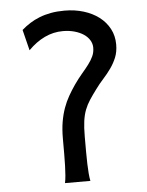

<svg xmlns="http://www.w3.org/2000/svg" viewBox="-52 -768 620 810"><g transform="rotate(-5 257.5 -362.5)"><path d="M197.8 -188Q197.8 -227.1 203.1 -258.5Q208.5 -290 218 -316.4Q227.5 -342.8 240.5 -365.5Q253.4 -388.2 268.6 -410.2Q286.1 -435.1 302.2 -453.9Q318.4 -472.7 331.1 -489.5Q343.8 -506.3 351.3 -522.7Q358.9 -539.1 358.9 -559.1Q358.9 -575.7 349.9 -590.6Q340.8 -605.5 324.7 -616.2Q308.6 -627 286.1 -633.3Q263.7 -639.6 236.8 -639.6Q196.8 -639.6 159.9 -622.1Q123 -604.5 90.3 -571.3L68.4 -659.2Q85 -673.8 103.8 -685.8Q122.6 -697.8 144.8 -706.5Q167 -715.3 193.4 -720.2Q219.7 -725.1 251.5 -725.1Q294.9 -725.1 332.3 -713.6Q369.6 -702.1 397.2 -681.2Q424.8 -660.2 440.7 -630.4Q456.5 -600.6 456.5 -564Q456.5 -533.2 446.8 -509.3Q437 -485.4 422.1 -464.4Q407.2 -443.4 389.6 -424.1Q372.1 -404.8 356.4 -383.3Q338.9 -359.9 326.4 -340.8Q314 -321.8 305.9 -301Q297.9 -280.3 294.2 -253.7Q290.5 -227.1 290.5 -188V-123.5Q290.5 -95.2 291.3 -72.5Q292 -49.8 293.5 -32.2Q294.9 -14.6 297.9 0H190.4Q193.4 -14.6 194.8 -32.2Q196.3 -49.8 197 -72.5Q197.8 -95.2 197.8 -123.5Z"/></g></svg>

Font: Andika Basic
Style: Regular
Weight: 400
Designer: Annie Olsen & Victor Gaultney
Foundry: SIL International
Version: Version 1.000